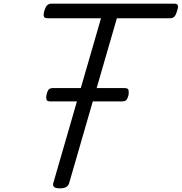

<svg xmlns="http://www.w3.org/2000/svg" viewBox="-20 -1018 996 1053"><path d="M308 15Q265 15 272 -13L534 -918H240Q225 -918 221 -927Q217 -936 223 -958Q230 -981 239 -989.5Q248 -998 263 -998H936Q951 -998 955 -989.5Q959 -981 951 -958Q945 -936 936.5 -927Q928 -918 913 -918H621L359 -13Q355 1 342.5 8Q330 15 308 15ZM255 -462Q237 -462 234.5 -473Q232 -484 235 -497Q237 -511 244 -523Q251 -535 270 -535H664Q683 -535 685 -523Q687 -511 685 -497Q682 -484 675.5 -473Q669 -462 651 -462Z"/></svg>

Font: Playwrite TZ
Style: Regular
Weight: 400
Designer: Veronika Burian, José Scaglione
Foundry: TypeTogether
Version: Version 1.002